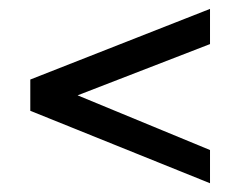

<svg xmlns="http://www.w3.org/2000/svg" viewBox="-20 -504 534 436"><path d="M456.9 -163.3 156.2 -287.5 456.9 -403.9V-483.8L48.8 -323.4V-252.4L456.9 -87.9Z"/></svg>

Font: SaysetthaMai Thin
Style: Regular
Weight: 100
Designer: John M. Durdin
Foundry: Lao Script for Windows
Version: Version 1.101